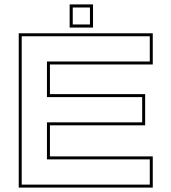

<svg xmlns="http://www.w3.org/2000/svg" viewBox="-20 -851 778 871"><path d="M65 0V-700H673V-558.5H206.5V-424H638.5V-282.5H206.5V-141.5H673V0ZM78.5 -13.5H659.5V-128H193V-296H625V-410.5H193V-572H659.5V-686.5H78.5ZM296 -726V-831H402V-726ZM310 -740H388V-817H310Z"/></svg>

Font: Tourney Expanded Thin
Style: Regular
Weight: 100
Width: 7
Designer: Tyler Finck
Foundry: Etcetera Type Co
Version: Version 1.010; ttfautohint (v1.8.3)